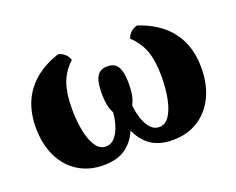

<svg xmlns="http://www.w3.org/2000/svg" viewBox="-84 -610 936 761"><g transform="rotate(-20 384.0 -229.0)"><path d="M237.6 9Q177.3 9 131.3 -19.7Q85.4 -48.4 60.1 -100.7Q34.8 -152.9 34.8 -223Q34.8 -313.9 81.2 -375.5Q127.6 -437 217.4 -466.5Q250.3 -457.8 260.9 -426.9Q224.3 -392.1 209.6 -350.2Q194.9 -308.3 194.9 -244Q194.9 -194 203.3 -151.4Q211.6 -108.8 228.5 -83.3Q245.4 -57.8 271.3 -57.8Q293.7 -57.8 309 -75.4Q324.4 -93.1 333 -120.1Q341.7 -147.2 343.7 -175.4Q333.7 -194.5 330.1 -214.8Q326.6 -235.2 326.6 -259.7Q326.6 -297 333.2 -317.5Q339.7 -338.1 352.8 -346.4Q365.9 -354.7 383.5 -354.7Q402.2 -354.7 415.1 -346.4Q427.9 -338.1 434.4 -317.5Q441 -297 441 -259.7Q441 -235.2 437.5 -214.8Q433.9 -194.5 423.9 -175.4Q426.4 -147.2 435.1 -120.1Q443.7 -93.1 459.1 -75.4Q474.4 -57.8 496.3 -57.8Q522.2 -57.8 539.1 -83.3Q556 -108.8 564.4 -151.4Q572.7 -194 572.7 -244Q572.7 -308.3 558 -350.2Q543.3 -392.1 506.7 -426.9Q517.3 -457.8 550.2 -466.5Q640 -437 686.4 -375.5Q732.8 -313.9 732.8 -223Q732.8 -152.9 707.5 -100.7Q682.2 -48.4 636.5 -19.7Q590.9 9 530 9Q469.2 9 432 -19.7Q394.9 -48.4 378.4 -98.7Q361.8 -149 361.8 -213.2H405.8Q405.8 -149 389.2 -98.7Q372.7 -48.4 335.8 -19.7Q298.9 9 237.6 9Z"/></g></svg>

Font: Vollkorn
Style: Regular
Weight: 400
Designer: Friedrich Althausen
Foundry: Friedrich Althausen
Version: Version 5.001